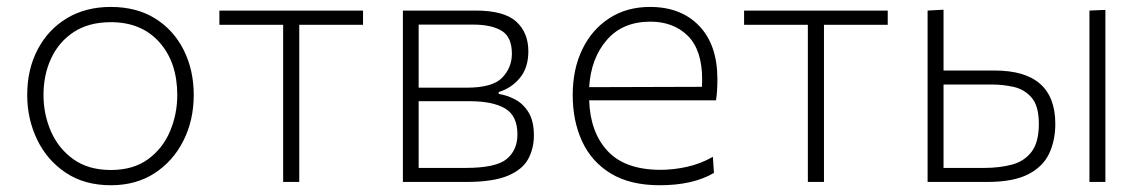

<svg xmlns="http://www.w3.org/2000/svg" viewBox="-20 -525 3300 554"><path d="M300 9.5Q223.5 9.5 169.5 -26.8Q115.5 -63 87 -122.5Q58.5 -182 58.5 -251Q58.5 -325 88.8 -382.5Q119 -440 173.2 -472.5Q227.5 -505 299.5 -505Q374 -505 427.5 -471.8Q481 -438.5 510 -380.8Q539 -323 539 -251Q539 -178 509.2 -119Q479.5 -60 426 -25.2Q372.5 9.5 300 9.5ZM300 -34.5Q364.5 -34.5 407 -65.5Q449.5 -96.5 470.5 -146Q491.5 -195.5 491.5 -251Q491.5 -345 440 -403Q388.5 -461 300 -461Q236.5 -461 193.2 -432.8Q150 -404.5 127.8 -357Q105.5 -309.5 105.5 -251Q105.5 -195.5 127 -146Q148.5 -96.5 191.8 -65.5Q235 -34.5 300 -34.5Z M797 0V-453.5H613V-494.5H1027.5V-453.5H843.5V0Z M1142.5 0V-494.5H1352.5Q1434.5 -494.5 1469.5 -462.8Q1504.5 -431 1504.5 -377Q1504.5 -329.5 1480 -300Q1455.5 -270.5 1419 -259.5V-254Q1442.5 -250.5 1466 -238.2Q1489.5 -226 1505 -201Q1520.5 -176 1520.5 -134Q1520.5 -97 1504.2 -66.5Q1488 -36 1445.5 -18Q1403 0 1324.5 0ZM1345.5 -454H1188V-272H1326.5Q1401.5 -272 1429.2 -301Q1457 -330 1457 -370Q1457 -418 1427.8 -436Q1398.5 -454 1345.5 -454ZM1188 -40.5H1323.5Q1411 -40.5 1442 -66.2Q1473 -92 1473 -137Q1473 -191 1437.5 -212Q1402 -233 1335 -233H1188Z M1883.5 9.5Q1798.5 9.5 1742.8 -24.2Q1687 -58 1659.8 -116.8Q1632.5 -175.5 1632.5 -251Q1632.5 -325 1660 -382.2Q1687.5 -439.5 1737.8 -472.2Q1788 -505 1855.5 -505Q1945 -505 1997.5 -450.2Q2050 -395.5 2050 -296.5Q2050 -261 2046 -235.5H1680Q1683 -143 1733.5 -89Q1784 -35 1886 -35Q1924 -35 1963 -43.8Q2002 -52.5 2037 -72.5L2040 -26Q1979.5 9.5 1883.5 9.5ZM1856.5 -462.5Q1776.5 -462.5 1730.8 -409.5Q1685 -356.5 1680 -273.5L2005.5 -274.5Q2006 -283.5 2006 -295.5Q2006 -380.5 1964.8 -421.5Q1923.5 -462.5 1856.5 -462.5Z M2311 0V-453.5H2127V-494.5H2541.5V-453.5H2357.5V0Z M2656.5 0V-494.5L2702.5 -497V-321.5H2850Q3025 -321.5 3025 -167.5Q3025 -119.5 3007 -81.5Q2989 -43.5 2946.2 -21.8Q2903.5 0 2828 0ZM2702.5 -40.5H2820Q2864 -40.5 2899.8 -50Q2935.5 -59.5 2956.5 -87Q2977.5 -114.5 2977.5 -167.5Q2977.5 -219.5 2956.5 -243.5Q2935.5 -267.5 2904.8 -274.2Q2874 -281 2846 -281H2702.5ZM3123.5 0V-494.5L3169.5 -496.5V0Z"/></svg>

Font: Heraclito ExtraLight
Style: Regular
Weight: 200
Designer: Kostas Bartsokas (font) & Cristiano Sobral (main changes)
Foundry: Kostas Bartsokas (font) & Cristiano Sobral (main changes)
Version: Version 1.00;July 8, 2020;FontCreator 13.0.0.2655 64-bit